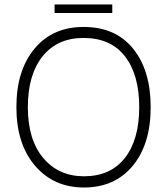

<svg xmlns="http://www.w3.org/2000/svg" viewBox="-20 -830 743 855"><path d="M480 -772H223V-810H480ZM354 5Q219 5 136 -92Q53 -189 53 -353Q53 -516 133.5 -613Q214 -710 352 -710Q495 -710 573 -613Q651 -516 651 -353Q651 -188 571 -91.5Q491 5 354 5ZM354 -45Q472 -45 536 -126.5Q600 -208 600 -353Q600 -497 536.5 -579Q473 -661 352 -661Q235 -661 169.5 -579Q104 -497 104 -353Q104 -208 172.5 -126.5Q241 -45 354 -45Z"/></svg>

Font: LXGW 975 Gothic SC 200W
Style: Regular
Weight: 200
Version: Version 2.01;February 25, 2021